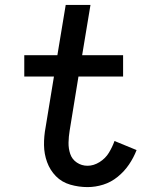

<svg xmlns="http://www.w3.org/2000/svg" viewBox="-20 -755 616 783"><path d="M337 8Q369 8 401 -2Q433 -12 460 -34Q487 -56 506 -84Q525 -112 537 -143L447 -180Q438 -155 424 -132Q410 -109 386 -94Q362 -79 337 -79Q313 -79 293.5 -92Q274 -105 266.5 -127Q259 -149 259.5 -173.5Q260 -198 264 -222L300 -443H482V-530H315L349 -735H248L214 -530H79V-443H200L166 -236Q159 -199 159.5 -163Q160 -127 172 -94Q184 -61 208 -36.5Q232 -12 266.5 -2Q301 8 337 8Z"/></svg>

Font: Iosevka Sparkle Medium
Style: Italic
Weight: 500
Italic angle: -9°
Designer: Belleve Invis
Foundry: Belleve Invis
Version: Version 4.5.0; ttfautohint (v1.8.3)